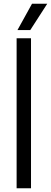

<svg xmlns="http://www.w3.org/2000/svg" viewBox="-20 -1014 274 1034"><path d="M69.5 0V-808H147V0ZM74 -852 152.5 -994H234.5L143 -852Z"/></svg>

Font: Encode Sans SmCnd
Style: Regular
Weight: 400
Width: 4
Designer: Multiple Designers
Foundry: Impallari Type
Version: Version 3.002; ttfautohint (v1.8.3) -l 8 -r 50 -G 200 -x 14 